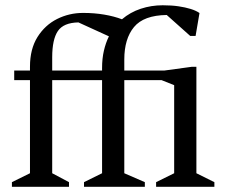

<svg xmlns="http://www.w3.org/2000/svg" viewBox="-20 -723 872 743"><path d="M26.1 0V-18.1L96 -52.6V-413H35V-450H96V-464.7Q96 -533.2 125 -579.6Q154.1 -626 200.9 -649.5Q247.8 -673 301.3 -673Q345.1 -673 383.3 -666.5Q421.5 -660 452 -648.4Q483.9 -675.6 524.5 -689.1Q565.2 -702.6 609.6 -702.6Q643.7 -702.6 670.4 -698.7Q697 -694.8 717.7 -688.4Q738.5 -682 752 -672.6L736.9 -584H716L625.2 -665Q536.1 -663.8 498.6 -618.4Q461 -573 461 -492.6V-450H615.7L722 -464.5H740V-52.6L809.6 -18.1V0H584.1V-18.1L654 -52.6V-393.4L605 -413H461V-52.6L540.5 -18.1V0H305.1V-18.1L375 -52.6V-413H182V-52.6L247 -18.1V0ZM182 -450H375V-460Q375 -496.5 382.1 -526.9Q389.1 -557.3 401.5 -582.4L283.4 -636.3Q225.8 -635.2 203.9 -602.8Q182 -570.4 182 -501Z"/></svg>

Font: Ancizar Serif Light
Style: Regular
Weight: 300
Designer: Cesar Puertas, Viviana Monsalve, Julian Moncada, Julian Prieto, Jose Castro, Felipe Aragon, Mariel Hernandez, Sara Alarc
Version: Version 8.100